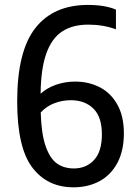

<svg xmlns="http://www.w3.org/2000/svg" viewBox="-20 -770 558 799"><path d="M495.5 -215Q495.5 -143 468.5 -92.2Q441.5 -41.5 394 -16Q346.5 9.5 286 9.5Q176.5 9.5 114 -73.5Q51.5 -156.5 51.5 -347.5Q51.5 -557 127 -653.2Q202.5 -749.5 346 -749.5Q417 -749.5 462.5 -730V-648Q409.5 -667.5 347.5 -667.5Q282 -667.5 238.8 -639.2Q195.5 -611 172.8 -547.5Q150 -484 149 -380Q175 -404 212.8 -417.2Q250.5 -430.5 292.5 -430.5Q349 -430.5 395 -407Q441 -383.5 468.2 -335Q495.5 -286.5 495.5 -215ZM404 -211Q404 -283.5 368.5 -318.2Q333 -353 275 -353Q239.5 -353 206.5 -340.5Q173.5 -328 149.5 -302Q152 -213 170 -161.5Q188 -110 217.2 -89.5Q246.5 -69 287.5 -69Q338.5 -69 371.2 -104Q404 -139 404 -211Z"/></svg>

Font: Encode Sans Condensed Medium
Style: Regular
Weight: 500
Width: 3
Designer: Multiple Designers
Foundry: Impallari Type
Version: Version 2.000